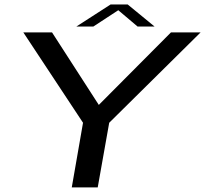

<svg xmlns="http://www.w3.org/2000/svg" viewBox="-20 -816 894 836"><path d="M292.5 0H405.5L455.5 -281.5L853.5 -675H724.5L410.5 -359.5H410L206.5 -675H81.5L341.5 -281.5ZM312.5 -700.5H386.5L495 -771.5L579 -700.5H653L536 -796.5H461.5Z"/></svg>

Font: Anybody Expanded
Style: Italic
Weight: 400
Width: 7
Italic angle: -10°
Version: Version 1.113;gftools[0.9.25]